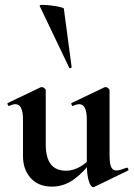

<svg xmlns="http://www.w3.org/2000/svg" viewBox="-20 -751 546 785"><path d="M192 12Q137 12 105.5 -23Q74 -58 74 -113V-260Q74 -293 66.5 -309Q59 -325 43 -325Q32 -325 18 -318Q14 -317 11.5 -323Q9 -329 12 -330L146 -394Q149 -395 151 -395Q156 -395 161.5 -390.5Q167 -386 167 -382V-161Q167 -107 187.5 -80Q208 -53 250 -53Q279 -53 308 -69.5Q337 -86 354 -111L360 -99Q326 -50 284 -19Q242 12 192 12ZM428 -382V-116Q428 -82 434.5 -68Q441 -54 456 -54Q463 -54 473.5 -57Q484 -60 497 -65Q501 -67 504 -61.5Q507 -56 504 -54L366 13Q364 14 361 14Q351 14 343 -11Q335 -36 335 -82V-260Q335 -293 327.5 -309Q320 -325 304 -325Q293 -325 278 -318Q275 -317 272.5 -323Q270 -329 273 -330L407 -394Q409 -395 412 -395Q417 -395 422.5 -390.5Q428 -386 428 -382ZM142 -727Q141 -731 155 -731Q169 -731 189 -728.5Q209 -726 224.5 -722.5Q240 -719 241 -716L273 -476Q273 -474 268.5 -472.5Q264 -471 263 -474Z"/></svg>

Font: Cormorant Infant Light
Style: Regular
Weight: 300
Designer: Christian Thalmann (Catharsis Fonts)
Foundry: Catharsis Fonts
Version: Version 4.001